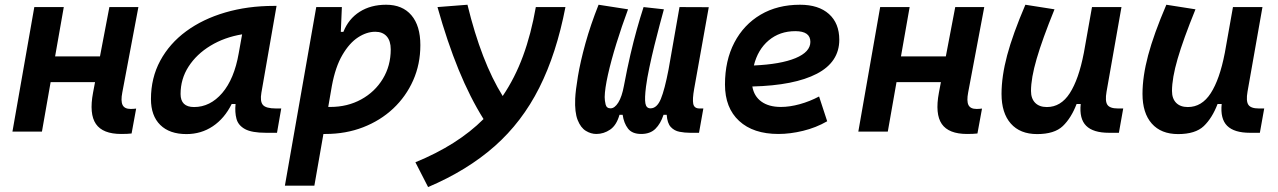

<svg xmlns="http://www.w3.org/2000/svg" viewBox="-20 -547 5313 798"><path d="M31.7 0 122.6 -517.6H245.1L209 -312.5H395.5L434.6 -517.6H555.2L488.3 -162.6Q481.4 -127 489.5 -110.6Q497.6 -94.2 522.9 -94.2Q533.7 -94.2 545.9 -95.7L526.9 7.8Q510.7 9.8 483.9 9.8Q407.2 9.8 378.7 -31.7Q350.1 -73.2 366.7 -161.6L375 -205.6H190.4L154.3 0Z M754.9 10.3Q684.6 10.3 646 -27.8Q607.4 -65.9 607.4 -135.3Q607.4 -223.1 646 -294.7Q684.6 -366.2 753.7 -417Q822.8 -467.8 916 -495.1Q1009.3 -522.5 1118.2 -522.5H1129.4L1066.4 -161.6Q1060.1 -125.5 1072.8 -110.8Q1085.4 -96.2 1127 -96.2H1148.9L1131.3 4.9H1085.4Q1026.4 4.9 998.3 -10.5Q970.2 -25.9 962.9 -53Q955.6 -80.1 959 -114.7H942.9Q913.1 -54.7 864.5 -22.2Q815.9 10.3 754.9 10.3ZM786.6 -102.1Q853.5 -102.1 903.6 -160.4Q953.6 -218.8 972.2 -325.7L986.3 -404.3Q912.6 -392.1 854.7 -356.9Q796.9 -321.8 763.7 -270.3Q730.5 -218.8 730.5 -156.2Q730.5 -102.1 786.6 -102.1Z M1286.6 224.6H1164.1L1294.4 -517.6H1400.9L1396.5 -414.6H1407.2Q1428.7 -468.8 1474.9 -498Q1521 -527.3 1585 -527.3Q1652.8 -527.3 1689.9 -483.6Q1727.1 -439.9 1727.1 -359.4Q1727.1 -280.3 1697.3 -213.1Q1667.5 -146 1614.3 -95.9Q1561 -45.9 1489.3 -18.1Q1417.5 9.8 1333 9.8Q1328.6 9.8 1324.2 9.8ZM1344.2 -102.5Q1348.1 -102.5 1352.5 -102.5Q1424.3 -102.5 1481.2 -133.8Q1538.1 -165 1571 -219.2Q1604 -273.4 1604 -341.8Q1604 -377 1587.2 -396Q1570.3 -415 1539.6 -415Q1503.9 -415 1468 -391.6Q1432.1 -368.2 1403.1 -318.6Q1374 -269 1359.4 -190.4Z M1759.3 230.5 1706.5 127.4Q1881.8 55.7 1989.7 -52.2Q1933.6 -141.6 1886.2 -257.3Q1838.9 -373 1798.3 -517.6L1922.9 -527.3Q1980.5 -290.5 2069.3 -147.9Q2120.1 -222.7 2153.8 -314.2Q2187.5 -405.8 2207 -517.6H2330.1Q2293 -324.7 2221.4 -182.4Q2149.9 -40 2036.1 60.5Q1922.4 161.1 1759.3 230.5Z M2458.5 9.8Q2436 9.8 2414.8 -3.2Q2393.6 -16.1 2380.9 -48.1Q2368.2 -80.1 2370.6 -136.7Q2372.1 -170.4 2382.1 -230.5Q2392.1 -290.5 2413.3 -367.2Q2434.6 -443.8 2467.8 -527.3L2590.3 -508.3Q2564 -437.5 2542 -366.5Q2520 -295.4 2506.8 -236.6Q2493.7 -177.7 2493.2 -143.6Q2493.2 -128.9 2497.1 -112.8Q2501 -96.7 2517.6 -96.7Q2534.7 -96.7 2549.8 -120.8Q2564.9 -145 2573.2 -190.4Q2586.9 -263.2 2600.1 -319.8Q2613.3 -376.5 2626.7 -424.3Q2640.1 -472.2 2654.8 -517.6L2739.3 -508.3Q2732.9 -484.9 2722.2 -445.1Q2711.4 -405.3 2700 -358.6Q2688.5 -312 2679 -266.8Q2669.4 -221.7 2665 -187.5Q2658.7 -138.2 2662.4 -117.4Q2666 -96.7 2683.6 -96.7Q2710.4 -96.7 2726.6 -135.7Q2742.7 -174.8 2758.8 -258.8L2804.2 -517.6L2925.8 -517.1L2865.2 -178.2Q2857.4 -134.8 2861.3 -115.5Q2865.2 -96.2 2887.2 -96.2H2903.3L2885.3 4.9H2848.1Q2825.7 4.9 2804.2 0.7Q2782.7 -3.4 2768.1 -19Q2753.4 -34.7 2751 -69.8H2737.8Q2725.6 -32.7 2703.9 -11.5Q2682.1 9.8 2645 9.8Q2607.4 9.8 2590.1 -12.7Q2572.8 -35.2 2567.9 -69.8H2554.7Q2542.5 -26.4 2515.9 -8.3Q2489.3 9.8 2458.5 9.8Z M3225.6 -102.5Q3262.2 -102.5 3304 -114Q3345.7 -125.5 3384.3 -146L3418 -43Q3371.1 -16.1 3317.6 -3.2Q3264.2 9.8 3215.3 9.8Q3110.8 9.8 3052 -44.4Q2993.2 -98.6 2993.2 -195.8Q2993.2 -295.4 3032.2 -370.1Q3071.3 -444.8 3141.4 -486.1Q3211.4 -527.3 3305.2 -527.3Q3382.3 -527.3 3425.3 -488.8Q3468.3 -450.2 3468.3 -381.8Q3468.3 -289.1 3375 -240.5Q3281.7 -191.9 3106.9 -187.5Q3113.8 -147 3144.5 -124.8Q3175.3 -102.5 3225.6 -102.5ZM3113.3 -274.9Q3224.6 -279.8 3286.4 -305.4Q3348.1 -331.1 3348.1 -373Q3348.1 -417.5 3285.6 -417.5Q3220.7 -417.5 3175 -379.2Q3129.4 -340.8 3113.3 -274.9Z M3547.4 0 3638.2 -517.6H3760.7L3724.6 -312.5H3911.1L3950.2 -517.6H4070.8L4003.9 -162.6Q3997.1 -127 4005.1 -110.6Q4013.2 -94.2 4038.6 -94.2Q4049.3 -94.2 4061.5 -95.7L4042.5 7.8Q4026.4 9.8 3999.5 9.8Q3922.9 9.8 3894.3 -31.7Q3865.7 -73.2 3882.3 -161.6L3890.6 -205.6H3706.1L3669.9 0Z M4290.5 10.3Q4219.7 10.3 4181.2 -33.4Q4142.6 -77.1 4142.6 -156.7Q4142.6 -229.5 4166 -317.4Q4189.5 -405.3 4241.7 -527.3L4362.8 -508.3Q4312 -383.3 4288.6 -302.7Q4265.1 -222.2 4265.1 -168.9Q4265.1 -137.2 4282.5 -119.6Q4299.8 -102.1 4331.1 -102.1Q4389.2 -102.1 4426.3 -159.7Q4463.4 -217.3 4484.4 -325.7V-325.2L4518.6 -517.6H4641.1L4579.1 -166Q4572.3 -127 4582.5 -111.6Q4592.8 -96.2 4626 -96.2H4648.4L4630.4 4.9H4589.4Q4523.4 4.9 4494.4 -24.2Q4465.3 -53.2 4471.7 -114.7H4454.6Q4432.1 -56.2 4397.2 -22.9Q4362.3 10.3 4290.5 10.3Z M4876.5 10.3Q4805.7 10.3 4767.1 -33.4Q4728.5 -77.1 4728.5 -156.7Q4728.5 -229.5 4752 -317.4Q4775.4 -405.3 4827.6 -527.3L4948.7 -508.3Q4897.9 -383.3 4874.5 -302.7Q4851.1 -222.2 4851.1 -168.9Q4851.1 -137.2 4868.4 -119.6Q4885.7 -102.1 4917 -102.1Q4975.1 -102.1 5012.2 -159.7Q5049.3 -217.3 5070.3 -325.7V-325.2L5104.5 -517.6H5227.1L5165 -166Q5158.2 -127 5168.5 -111.6Q5178.7 -96.2 5211.9 -96.2H5234.4L5216.3 4.9H5175.3Q5109.4 4.9 5080.3 -24.2Q5051.3 -53.2 5057.6 -114.7H5040.5Q5018.1 -56.2 4983.2 -22.9Q4948.2 10.3 4876.5 10.3Z"/></svg>

Font: Cascadia Mono NF SemiBold
Style: Italic
Weight: 600
Italic angle: -10°
Monospace: yes
Designer: Aaron Bell
Foundry: Saja Typeworks
Version: Version 2404.023; ttfautohint (v1.8.4)